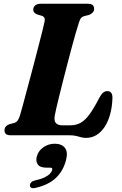

<svg xmlns="http://www.w3.org/2000/svg" viewBox="-20 -720 648 1022"><path d="M348.5 0H37.5Q17.5 0 10.5 -7.8Q3.5 -15.5 4 -27Q4 -38.5 11.2 -46.8Q18.5 -55 30.5 -59L55.5 -65.5Q68 -69.5 74.2 -78.5Q80.5 -87.5 86.5 -106Q91 -121 99.5 -152.2Q108 -183.5 119 -224.8Q130 -266 142.5 -312.5Q155 -359 167 -405.2Q179 -451.5 189.5 -492.2Q200 -533 207.5 -563Q215 -593 217.5 -606.5Q220 -618.5 216.2 -625.5Q212.5 -632.5 204 -635.5L178.5 -643Q169 -646.5 163 -652.8Q157 -659 157 -668.5Q157 -682.5 167.2 -691.2Q177.5 -700 196.5 -700H447Q466.5 -700 473.8 -692.5Q481 -685 481 -673Q481 -661 473.2 -653.2Q465.5 -645.5 455.5 -641L427.5 -634Q417 -631 411.2 -624Q405.5 -617 400 -599.5Q392.5 -577 382.5 -542Q372.5 -507 361.2 -465.2Q350 -423.5 338.5 -379Q327 -334.5 316 -291.5Q305 -248.5 296 -211.8Q287 -175 280.8 -148.5Q274.5 -122 272.5 -110Q266 -78.5 276.8 -65.8Q287.5 -53 312 -53H355Q386 -53 410 -66.8Q434 -80.5 457.2 -112.5Q480.5 -144.5 509 -200Q519.5 -219.5 529.5 -227.2Q539.5 -235 550.5 -235Q566 -235 572.5 -225Q579 -215 578.5 -198Q577 -150 566 -110.8Q555 -71.5 536.2 -43.5Q517.5 -15.5 492.8 -0.8Q468 14 437.5 14Q423.5 14 411.5 10.5Q399.5 7 385 3.5Q370.5 0 348.5 0ZM227.5 172.5Q193.5 172.5 181.2 155.2Q169 138 176 112.5Q184 82.5 211.2 63.8Q238.5 45 271 45Q308.5 45 325.8 67.5Q343 90 331 134Q316 191 276.5 228Q237 265 167 280.5Q152.5 283.5 145.8 279.2Q139 275 139 266Q139.5 257.5 146 250.5Q152.5 243.5 166 240.5Q196.5 234 216 224.8Q235.5 215.5 245.8 204.5Q256 193.5 258 183.5Q261 172.5 246.5 172.5Z"/></svg>

Font: Fraunces
Style: Bold Italic
Weight: 700
Italic angle: -16°
Version: Version 1.000;[b76b70a41]